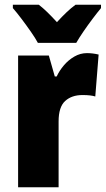

<svg xmlns="http://www.w3.org/2000/svg" viewBox="-20 -786 444 806"><path d="M345 -563Q369 -563 394 -557L380 -381Q370 -384 357.5 -385.5Q345 -387 326 -387Q281 -387 253.5 -362Q226 -337 226 -276V0H56V-553H185L210 -465H218Q229 -489 248 -511.5Q267 -534 292 -548.5Q317 -563 345 -563ZM139 -606Q129 -625 109.5 -653Q90 -681 69.5 -708Q49 -735 34 -752V-766H143Q161 -752 179 -734.5Q197 -717 219 -693Q241 -717 260 -735Q279 -753 297 -766H404V-752Q389 -734 369 -707.5Q349 -681 330.5 -654Q312 -627 300 -606Z"/></svg>

Font: Noto Sans Telugu Condensed Black
Style: Regular
Weight: 900
Width: 3
Designer: Jelle Bosma - Monotype Design Team
Foundry: Monotype Imaging Inc.
Version: Version 2.005; ttfautohint (v1.8.4.7-5d5b)